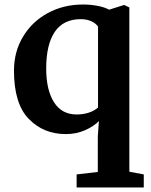

<svg xmlns="http://www.w3.org/2000/svg" viewBox="-20 -582 670 852"><path d="M464 -539 531 -560 554 -549V180L618 192V250H320V192L414 181V23L419 -45Q396 -21 357 -4Q318 13 272 13Q173 13 107.5 -54.5Q42 -122 42 -269Q42 -352 82 -419Q122 -486 192 -524Q262 -562 349 -562Q381 -562 413 -556Q445 -550 464 -539ZM185 -278Q185 -183 219.5 -128.5Q254 -74 320 -74Q350 -74 375 -82.5Q400 -91 415 -105V-464Q404 -480 383.5 -488.5Q363 -497 339 -497Q261 -497 223 -440.5Q185 -384 185 -278Z"/></svg>

Font: Martel ExtraBold
Style: Regular
Weight: 800
Designer: Dan Reynolds
Foundry: Dan Reynolds
Version: Version 1.001; ttfautohint (v1.1) -l 5 -r 5 -G 72 -x 0 -D la